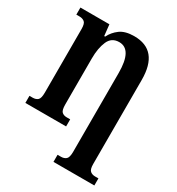

<svg xmlns="http://www.w3.org/2000/svg" viewBox="-222 -866 1148 1245"><g transform="rotate(30 352.0 -244.0)"><path d="M369 240H675V187H650Q628 187 613.5 175Q599 163 599 123V-506Q599 -728 416 -728Q349 -728 311 -700Q273 -672 253 -631H246L237 -714H20V-661H44Q66 -661 81 -649.5Q96 -638 96 -597V-121Q96 -78 82 -65.5Q68 -53 44 -53H20V0H325V-53H299Q276 -53 262.5 -65.5Q249 -78 249 -121V-466Q249 -542 271.5 -594Q294 -646 351 -646Q447 -646 447 -471V119Q447 162 432.5 174.5Q418 187 395 187H369Z"/></g></svg>

Font: Noto Serif ExtraCondensed Extra
Style: Regular
Weight: 800
Width: 3
Designer: Monotype Design Team
Foundry: Monotype Imaging Inc.
Version: Version 1.002